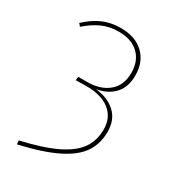

<svg xmlns="http://www.w3.org/2000/svg" viewBox="-187 -790 867 969"><g transform="rotate(30 246.5 -305.5)"><path d="M411 -520Q411 -450 373 -410.5Q335 -371 273 -361Q344 -354 388 -314Q432 -274 432 -204Q432 -134 397.5 -82.5Q363 -31 283 9Q203 49 67 80L65 58Q193 29 268.5 -8Q344 -45 376.5 -92.5Q409 -140 409 -204Q409 -273 359.5 -312Q310 -351 221 -350L162 -349L165 -370H216Q293 -370 340 -409Q387 -448 387 -521Q387 -590 345 -630Q303 -670 229 -670Q176 -670 132.5 -650.5Q89 -631 46 -593L33 -608Q78 -650 124.5 -670.5Q171 -691 229 -691Q314 -691 362.5 -644.5Q411 -598 411 -520Z"/></g></svg>

Font: Fira Sans Thin
Style: Regular
Weight: 100
Designer: bBox Type GmbH & Carrois Corporate GbR & Edenspiekermann AG
Foundry: bBox Type GmbH & Carrois Corporate GbR & Edenspiekermann AG
Version: Version 4.301